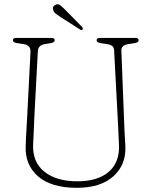

<svg xmlns="http://www.w3.org/2000/svg" viewBox="-20 -881 721 916"><path d="M543.5 -280.5 524.5 -639.5Q524 -654.5 515.8 -661.2Q507.5 -668 491.5 -670.5L459 -675.5Q441 -678.5 441 -688.5Q441 -700 456.5 -700H626Q641.5 -700 641.5 -688.5Q641.5 -679 624 -675.5L592 -670.5Q558 -665 559 -640L573 -280.5Q574 -256.5 575.2 -233.5Q576.5 -210.5 578 -185.5Q583 -96.5 521.8 -40.8Q460.5 15 347 15Q224.5 15 161.8 -39.5Q99 -94 102.5 -183.5Q103 -200 104.2 -225.5Q105.5 -251 107 -277Q108.5 -303 109.5 -321L125.5 -633.5Q127 -665 93.5 -670.5L59.5 -675.5Q41.5 -679 41.5 -688.5Q41.5 -700 57 -700H225.5Q241 -700 241 -688.5Q241 -679 223.5 -675.5L193 -670.5Q162 -665 160.5 -636.5L144 -326Q142 -285.5 141 -253Q140 -220.5 138 -191.5Q134.5 -107.5 191.8 -61.8Q249 -16 349 -16Q447 -16 499.5 -62Q552 -108 547.5 -191.5Q546 -223 545.2 -242.8Q544.5 -262.5 543.5 -280.5ZM292.5 -833 371 -753Q373 -750.5 374.8 -746.8Q376.5 -743 374 -740.5Q370 -735 364 -739L266 -801.5Q255 -809 246.2 -815.8Q237.5 -822.5 234.5 -831.5Q227.5 -850.5 246.5 -859Q257.5 -863.5 267.5 -855.8Q277.5 -848 292.5 -833Z"/></svg>

Font: Fraunces 72pt SuperSoft Thin
Style: Regular
Weight: 100
Version: Version 1.000;[b76b70a41]